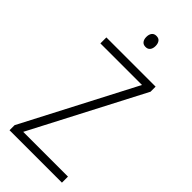

<svg xmlns="http://www.w3.org/2000/svg" viewBox="-282 -965 1022 1022"><g transform="rotate(45 228.5 -454.0)"><path d="M426.8 0H32.2V-38.1L360.4 -668.9H47.4V-713.9H418V-675.8L89.8 -45.4H426.8ZM230.5 -908.2Q248.5 -908.2 256.8 -896.5Q265.1 -884.8 265.1 -866.7Q265.1 -847.7 256.3 -836.4Q247.6 -825.2 230.5 -825.2Q213.4 -825.2 204.6 -836.4Q195.8 -847.7 195.8 -866.2Q195.8 -884.8 204.3 -896.5Q212.9 -908.2 230.5 -908.2Z"/></g></svg>

Font: Open Sans SemiCondensed Light
Style: Regular
Weight: 300
Width: 4
Designer: Monotype Design Team
Foundry: Monotype Imaging Inc.
Version: Version 3.000